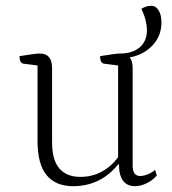

<svg xmlns="http://www.w3.org/2000/svg" viewBox="-20 -628 591 660"><path d="M231 12Q172 12 140.5 -25.5Q109 -63 109 -145V-403L61 -409Q47 -411 47 -435Q79 -440 93.5 -442Q108 -444 117 -444Q159 -444 159 -394V-139Q159 -78 184 -49Q209 -20 256 -20Q297 -20 330 -38Q363 -56 386 -88V-403L338 -409Q324 -411 324 -435Q355 -440 370 -442Q385 -444 393 -444Q436 -444 436 -394V-58Q436 -23 462 -23Q474 -23 488.5 -29Q503 -35 513 -44L519 -25Q505 -8 484 2Q463 12 445 12Q389 12 389 -63H386Q326 12 231 12ZM393 -428V-444Q436 -444 460.5 -465.5Q485 -487 485 -523Q485 -558 466 -598Q475 -603 482.5 -605.5Q490 -608 501 -608Q516 -608 525.5 -592Q535 -576 535 -551Q535 -498 495 -463Q455 -428 393 -428Z"/></svg>

Font: Petrona ExtraLight
Style: Regular
Weight: 200
Designer: Ringo R. Seeber
Foundry: Ringo R. Seeber
Version: Version 2.001; ttfautohint (v1.8.3)